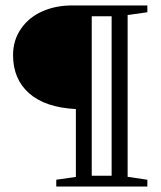

<svg xmlns="http://www.w3.org/2000/svg" viewBox="-20 -683 590 703"><path d="M186 0V-24.9L257.8 -35.2V-283.7Q145 -289.6 86.4 -341.6Q27.8 -393.6 27.8 -481Q27.8 -536.1 57.1 -578.1Q86.4 -620.1 135.3 -641.6Q184.1 -663.1 244.6 -663.1H519.5V-638.2L447.3 -627.9V-35.6L519.5 -24.9V0ZM315.9 -39.6H388.7V-623.5H315.9Z"/></svg>

Font: Elstob
Style: Regular
Weight: 400
Designer: Peter S. Baker
Version: Version 1.015